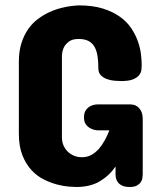

<svg xmlns="http://www.w3.org/2000/svg" viewBox="-20 -708 604 731"><path d="M523.4 -44.9Q523.4 -38.6 522.2 -30.3Q521 -22 515.9 -14.4Q510.7 -6.8 501 -1.5Q491.2 3.9 474.6 3.9Q456.1 3.9 445.3 -1.2Q434.6 -6.3 429 -13.9Q423.3 -21.5 421.6 -29.8Q419.9 -38.1 419.9 -44.9V-74.2Q396.5 -39.6 360.1 -17.8Q323.7 3.9 270.5 3.9Q261.2 3.9 241.7 2.4Q222.2 1 197.8 -5.4Q173.3 -11.7 147.5 -24.4Q121.6 -37.1 100.3 -59.8Q79.1 -82.5 65.4 -116.5Q51.8 -150.4 51.8 -199.2V-472.7Q51.8 -512.7 61.5 -543.5Q71.3 -574.2 87.2 -596.9Q103 -619.6 123.5 -635Q144 -650.4 165.5 -660.6Q215.3 -684.1 279.3 -687.5Q333.5 -687.5 372.1 -675.3Q410.6 -663.1 437.5 -643.6Q464.4 -624 480.5 -599.4Q496.6 -574.7 505.4 -549.3Q514.2 -523.9 516.8 -500.5Q519.5 -477.1 519.5 -460Q519.5 -452.6 518.3 -442.1Q517.1 -431.6 509.8 -422.1Q502.4 -412.6 486.6 -406Q470.7 -399.4 441.4 -399.4Q431.2 -399.4 416.3 -400.6Q401.4 -401.9 387.7 -406.7Q374 -411.6 364.3 -421.1Q354.5 -430.7 354.5 -447.3Q354.5 -473.6 351.3 -494.4Q348.1 -515.1 339.8 -529.8Q331.5 -544.4 316.9 -552Q302.2 -559.6 279.3 -559.6Q255.4 -559.6 242.4 -549.8Q229.5 -540 223.6 -528.3Q216.8 -514.6 215.8 -497.1V-184.6Q215.8 -168.9 221.4 -155.3Q227.1 -141.6 237.3 -131.3Q247.6 -121.1 261.5 -115.2Q275.4 -109.4 292 -109.4Q311.5 -109.4 327.4 -117.9Q343.3 -126.5 356 -140.9Q368.7 -155.3 378.7 -173.6Q388.7 -191.9 396.5 -211.9H349.6Q335.4 -213.4 324.7 -219.2Q314.9 -224.1 307.4 -233.9Q299.8 -243.7 299.8 -260.7Q299.8 -279.3 307.4 -289.3Q314.9 -299.3 324.7 -304.2Q335.4 -309.6 349.6 -310.5H476.6Q480 -310.5 487.5 -309.3Q495.1 -308.1 503.2 -302.2Q511.2 -296.4 517.3 -284.9Q523.4 -273.4 523.4 -252.9Z"/></svg>

Font: Concert One
Style: Regular
Weight: 400
Version: Version 1.003